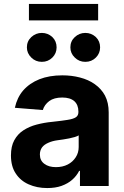

<svg xmlns="http://www.w3.org/2000/svg" viewBox="-20 -929 620 959"><path d="M215.8 10.3Q164.6 10.3 123 -8.3Q82 -26.4 58.6 -62.5Q34.7 -98.1 34.7 -152.3Q34.7 -198.2 51.3 -228.5Q68.4 -259.8 97.2 -278.3Q127 -297.4 162.6 -306.6Q202.1 -316.9 239.7 -320.3Q293.9 -326.2 316.4 -330.1Q345.7 -334.5 358.9 -343.3Q371.6 -351.6 371.6 -369.1V-371.6Q371.6 -405.3 351.1 -423.8Q330.1 -441.9 291 -441.9Q250 -441.9 226.1 -424.3Q201.7 -405.8 193.8 -379.4L54.2 -390.6Q65.4 -441.9 95.7 -477.1Q127.9 -513.7 176.8 -533.2Q226.1 -552.7 291.5 -552.7Q337.9 -552.7 378.9 -542Q422.4 -530.8 453.1 -508.8Q486.3 -485.4 504.4 -451.7Q522.9 -416 522.9 -367.7V0H379.4V-75.7H375.5Q362.3 -49.8 340.3 -30.8Q319.3 -12.2 287.1 -0.5Q256.8 10.3 215.8 10.3ZM259.3 -94.2Q293 -94.2 318.4 -107.4Q343.3 -120.1 358.4 -143.6Q373 -166 373 -194.8V-252.9Q367.7 -249 353.5 -244.6Q337.9 -240.2 326.2 -237.8Q305.7 -233.9 295.4 -232.4Q286.6 -231 267.6 -228.5Q241.7 -225.1 221.2 -215.8Q200.2 -206.5 190.4 -193.4Q179.2 -178.2 179.2 -157.2Q179.2 -126.5 202.1 -110.4Q223.6 -94.2 259.3 -94.2ZM136.2 -641.6Q114.3 -663.1 114.3 -692.4Q114.3 -723.1 136.2 -743.7Q158.7 -764.6 189 -764.6Q219.2 -764.6 241.7 -743.7Q262.7 -723.1 262.7 -692.4Q262.7 -662.6 241.7 -641.6Q220.2 -620.1 189 -620.1Q157.7 -620.1 136.2 -641.6ZM353.5 -641.6Q331.5 -662.6 331.5 -692.4Q331.5 -723.1 353.5 -743.7Q376 -764.6 406.2 -764.6Q436.5 -764.6 459 -743.7Q480 -723.1 480 -692.4Q480 -662.6 459 -641.6Q437.5 -620.1 406.2 -620.1Q375 -620.1 353.5 -641.6ZM124.5 -909.2H470.2V-827.1H124.5Z"/></svg>

Font: My Font
Style: Bold
Weight: 500
Designer: Rasmus Andersson
Foundry: rsms
Version: Version 0.001